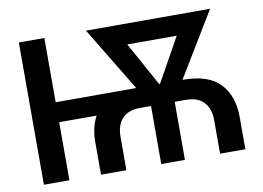

<svg xmlns="http://www.w3.org/2000/svg" viewBox="-77 -847 1326 967"><g transform="rotate(-10 585.5 -364.0)"><path d="M365.2 0V-164.1Q365.2 -243.2 395.5 -296.9H203.6V0H73.2V-727.5H203.6V-398.9H615.7L416.5 -727.5H1051.3L852.1 -398.9H856Q984.4 -398.9 1043.9 -335.9Q1103.5 -272.9 1103.5 -164.1V0H974.1V-170.4Q974.1 -231.4 942.6 -264.2Q911.1 -296.9 853 -296.9H794.4V0H673.3V-296.9H616.2Q558.1 -296.9 526.6 -264.2Q495.1 -231.4 495.1 -170.4V0ZM732.9 -398.9H737.3L862.3 -623H609.4Z"/></g></svg>

Font: Inter-SemiBold
Style: Regular
Weight: 600
Designer: Rasmus Andersson
Foundry: rsms
Version: Version 4.000;git-a52131595